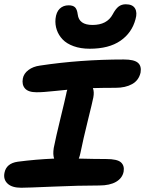

<svg xmlns="http://www.w3.org/2000/svg" viewBox="-20 -926 686 907"><path d="M403.8 -695.8Q360.8 -695.8 327.9 -707.8Q294.9 -719.7 275.9 -739.7Q256.8 -759.8 248.3 -784.7Q239.7 -809.6 242.2 -836.9Q245.6 -869.1 262.2 -885Q278.8 -900.9 304.2 -900.9Q324.7 -900.9 334.5 -891.4Q344.2 -881.8 347.2 -857.9Q353 -808.1 417 -808.1Q485.4 -808.1 512.2 -857.9Q525.9 -883.8 540 -894.8Q554.2 -905.8 574.2 -905.8Q606.4 -905.8 617.9 -886.2Q629.4 -866.7 620.1 -835Q603 -770.5 548.6 -733.2Q494.1 -695.8 403.8 -695.8ZM80.1 -39.1Q36.6 -39.1 15.9 -58.6Q-4.9 -78.1 1 -108.9Q9.3 -154.3 64 -162.1Q150.4 -173.3 235.8 -176.8Q229 -195.3 233.9 -227.1Q244.1 -278.8 265.6 -366.7Q287.1 -454.6 293 -482.9Q293.9 -490.7 297.9 -502Q277.3 -500 243.7 -496.6Q210 -493.2 190.7 -491.7Q171.4 -490.2 152.8 -490.2Q113.8 -490.2 98.1 -508.1Q82.5 -525.9 87.9 -555.2Q92.3 -578.6 114.3 -595.2Q136.2 -611.8 168.9 -616.2Q359.4 -645 564.9 -645Q613.3 -645 631.3 -629.6Q649.4 -614.3 644 -583Q635.7 -546.4 604.2 -528.8Q572.8 -511.2 525.9 -511.2Q467.3 -511.2 418.9 -509.8Q425.8 -491.7 420.9 -465.8Q417 -445.3 395 -356.7Q373 -268.1 359.9 -203.1Q356.9 -188 352.1 -176.8Q430.2 -174.8 481 -174.8Q534.2 -174.8 551.5 -158.9Q568.8 -143.1 564 -115.2Q558.1 -84.5 528.3 -67.1Q498.5 -49.8 449.2 -49.8Q353.5 -49.8 230 -44.4Q106.4 -39.1 80.1 -39.1Z"/></svg>

Font: Shantell Sans Irregular
Style: Italic
Weight: 600
Italic angle: -11.31°
Designer: Stephen Nixon, Anya Danilova, Shantell Martin
Foundry: Arrow Type
Version: Version 1.006;[9816181b4]